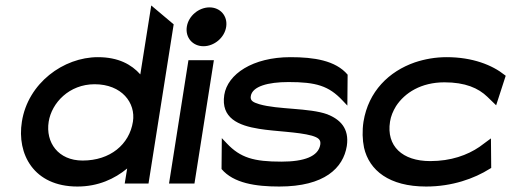

<svg xmlns="http://www.w3.org/2000/svg" viewBox="-20 -671 1869 702"><path d="M60 -226C41 -108 103 11 263 11C339 11 399 -17 445 -55L436 0H523L615 -582L533 -651L493 -399C461 -435 413 -462 338 -462C212 -462 82 -367 60 -226ZM158 -226C169 -295 233 -363 326 -363C425 -363 477 -295 466 -226C453 -143 383 -84 282 -84C193 -84 146 -150 158 -226Z M663 -573C657 -533 685 -502 724 -502C763 -502 801 -533 807 -573C813 -613 785 -644 746 -644C707 -644 669 -613 663 -573ZM598 0H691L762 -451H669Z M800 -324C787 -239 852 -212 927 -200C988 -190 1069 -189 1120 -175C1143 -168 1154 -161 1151 -142C1144 -99 1092 -80 1009 -80C908 -80 859 -94 809 -147L791 -166L790 -53C834 -1 915 11 1001 11C1167 11 1235 -57 1248 -137C1258 -203 1222 -235 1177 -253C1111 -277 996 -270 928 -290C905 -297 894 -303 897 -320C903 -355 959 -371 1035 -371C1136 -371 1182 -357 1232 -304L1250 -285L1251 -398C1207 -450 1128 -462 1042 -462C904 -462 812 -400 800 -324Z M1309 -226C1304 -193 1305 -160 1311 -131C1330 -48 1403 11 1538 11C1633 11 1714 -18 1771 -54L1776 -57L1775 -165L1733 -134C1689 -104 1629 -82 1553 -82C1451 -82 1392 -137 1406 -226C1409 -246 1417 -265 1428 -283C1460 -332 1520 -370 1605 -370C1681 -370 1729 -349 1762 -317L1794 -286L1829 -394L1825 -397C1780 -433 1708 -462 1613 -462C1572 -462 1533 -455 1497 -443C1402 -410 1327 -337 1309 -226Z"/></svg>

Font: Charger Sport
Style: BdExtObl
Weight: 700
Designer: Jasper
Foundry: Cannot Into Space Fonts
Version: Version 1.1